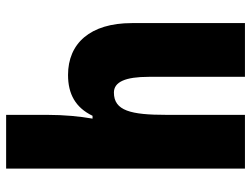

<svg xmlns="http://www.w3.org/2000/svg" viewBox="-114 -686 800 611"><g transform="rotate(-90 285.5 -380.0)"><path d="M226 -630V-760H55V0H226V-250C226 -363 239 -417 297 -417C331 -417 347 -380 347 -306V0H518V-360C518 -493 453 -563 353 -563C292 -563 249 -539 223 -485H214C221 -525 226 -574 226 -630Z"/></g></svg>

Font: Noto Sans Arabic UI Cn Bk
Style: Regular
Weight: 900
Width: 3
Designer: Monotype Design Team, Nadine Chahine and Nizar Qandah
Foundry: Monotype Imaging Inc.
Version: Version 2.010